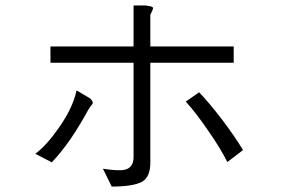

<svg xmlns="http://www.w3.org/2000/svg" viewBox="-20 -728 1040 704"><path d="M513.7 -708H469.7V-557.6H165V-498H469.7V-426.8Q469.7 -335 469.7 -288.1Q469.7 -212.9 469.7 -152.3Q469.7 -113.3 437.5 -105.5Q414.1 -100.6 357.4 -109.4L389.6 -43.9Q467.8 -43.9 501 -61.5Q531.2 -79.1 531.2 -131.8V-420.9V-498H836.9V-557.6H531.2V-653.3Q531.2 -664.1 531.2 -673.8Q534.2 -679.7 538.1 -688.5Q543 -698.2 540 -701.2Q536.1 -705.1 513.7 -708ZM710 -389.6 661.1 -355.5Q701.2 -311.5 748 -242.2Q791 -179.7 813.5 -133.8L871.1 -177.7Q841.8 -226.6 793.9 -290Q746.1 -352.5 710 -389.6ZM310.5 -367.2 260.7 -396.5Q247.1 -332 195.3 -258.8Q150.4 -194.3 109.4 -164.1L169.9 -132.8Q207 -171.9 240.2 -220.7Q271.5 -266.6 304.7 -327.1L313.5 -339.8Q319.3 -346.7 320.3 -350.6Q320.3 -357.4 310.5 -367.2Z"/></svg>

Font: DotumChe
Style: Regular
Weight: 400
Monospace: yes
Version: Version 2.21